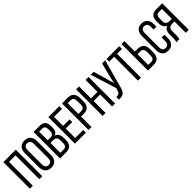

<svg xmlns="http://www.w3.org/2000/svg" viewBox="344 -2140 3580 3580"><g transform="rotate(-45 2134.5 -350.0)"><path d="M290 -628.9H118.2V0H40V-700.2H368.2V0H290Z M441.9 -168.9V-530.8Q441.9 -613.3 482.4 -660.2Q522.9 -707 601.6 -707Q680.7 -707 721.7 -660.2Q762.7 -613.3 762.7 -530.8V-168.9Q762.7 -87.4 721.7 -40.3Q680.7 6.8 601.6 6.8Q523.4 6.8 482.7 -40.3Q441.9 -87.4 441.9 -168.9ZM518.6 -535.2V-165Q518.6 -116.2 539.3 -90.1Q560.1 -64 601.6 -64Q684.6 -64 684.6 -165V-535.2Q684.6 -583.5 664.1 -609.9Q643.6 -636.2 601.6 -636.2Q560.1 -636.2 539.3 -609.9Q518.6 -583.5 518.6 -535.2Z M836.4 -700.2H993.2Q1073.2 -700.2 1109.4 -661.9Q1145.5 -623.5 1145.5 -544.9V-512.2Q1145.5 -454.6 1126.7 -420.7Q1107.9 -386.7 1063.5 -373Q1157.2 -346.7 1157.2 -223.1V-164.1Q1157.2 -84 1117.7 -42Q1078.1 0 997.6 0H836.4ZM914.6 -402.8H974.6Q1023.4 -402.8 1045.9 -423.1Q1068.4 -443.4 1068.4 -496.1V-537.1Q1068.4 -584.5 1050.5 -606.7Q1032.7 -628.9 991.2 -628.9H914.6ZM914.6 -70.8H997.6Q1040.5 -70.8 1060.5 -94Q1080.6 -117.2 1080.6 -166V-228Q1080.6 -285.2 1057.4 -308.6Q1034.2 -332 982.4 -332H914.6Z M1306.2 -390.1H1477.1V-319.8H1306.2V-70.8H1516.1V0H1228V-700.2H1516.1V-628.9H1306.2Z M1587.9 -700.2H1740.7Q1820.8 -700.2 1859.4 -655.5Q1897.9 -610.8 1897.9 -528.8V-444.8Q1897.9 -275.9 1734.9 -275.9H1666V0H1587.9ZM1666 -346.2H1734.9Q1779.3 -346.2 1800 -368.4Q1820.8 -390.6 1820.8 -439.9V-533.2Q1820.8 -582 1801.8 -605.5Q1782.7 -628.9 1740.7 -628.9H1666Z M2208.5 -314.9H2036.6V0H1958.5V-700.2H2036.6V-384.8H2208.5V-700.2H2286.6V0H2208.5Z M2726.1 -700.2 2576.2 -153.8Q2566.4 -111.3 2554.4 -84Q2542.5 -56.6 2521.5 -35.4Q2500.5 -14.2 2468.3 -5.6Q2436 2.9 2389.2 1V-68.8Q2434.1 -66.9 2456.8 -82.5Q2479.5 -98.1 2489.3 -138.2L2505.4 -184.1L2344.2 -700.2H2422.4L2493.2 -457L2541 -280.8L2582 -457L2645 -700.2Z M2968.3 0H2890.1V-628.9H2761.2V-700.2H3097.2V-628.9H2968.3Z M3232.9 -423.8H3301.8Q3464.8 -423.8 3464.8 -254.9V-170.9Q3464.8 -88.9 3426 -44.4Q3387.2 0 3307.6 0H3154.8V-700.2H3232.9ZM3232.9 -70.8H3307.6Q3349.6 -70.8 3368.7 -94.5Q3387.7 -118.2 3387.7 -167V-259.8Q3387.7 -310.1 3366.9 -332Q3346.2 -354 3301.8 -354H3232.9Z M3686.5 -707Q3765.1 -707 3804.9 -659.9Q3844.7 -612.8 3844.7 -530.8V-467.8H3770.5V-535.2Q3770.5 -636.2 3688.5 -636.2Q3647.5 -636.2 3627 -609.9Q3606.4 -583.5 3606.4 -535.2V-165Q3606.4 -116.7 3627 -90.3Q3647.5 -64 3688.5 -64Q3770.5 -64 3770.5 -165V-255.9H3844.7V-168.9Q3844.7 -86.9 3804.9 -40Q3765.1 6.8 3686.5 6.8Q3608.4 6.8 3569.1 -40Q3529.8 -86.9 3529.8 -168.9V-530.8Q3529.8 -612.8 3569.1 -659.9Q3608.4 -707 3686.5 -707Z M4151.4 -298.8H4096.7Q4045.4 -298.8 4020 -275.4Q3994.6 -252 3994.6 -194.8V-85Q3994.6 -30.3 3981.4 0H3902.3Q3916.5 -27.8 3916.5 -84V-192.9Q3916.5 -312.5 4003.4 -338.9Q3917.5 -366.7 3917.5 -482.9V-540Q3917.5 -619.6 3955.1 -659.9Q3992.7 -700.2 4073.7 -700.2H4229.5V0H4151.4ZM4151.4 -628.9H4075.7Q4033.2 -628.9 4013.9 -605.2Q3994.6 -581.5 3994.6 -533.2V-465.8Q3994.6 -411.6 4018.8 -390.9Q4043 -370.1 4092.3 -370.1H4151.4Z"/></g></svg>

Font: Bebas Neue Regular
Style: Regular
Weight: 400
Designer: Ryoichi Tsunekawa
Foundry: Ryoichi Tsunekawa
Version: Version 001.003